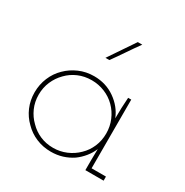

<svg xmlns="http://www.w3.org/2000/svg" viewBox="-146 -731 826 857"><g transform="rotate(30 267.0 -303.0)"><path d="M499 0V-21H425V-375H409Q407 -348 406 -321Q405 -294 405 -267Q385 -317 338 -350Q291 -383 230 -383Q189 -383 153.5 -367.5Q118 -352 92 -326Q65 -300 50 -264Q35 -228 35 -188Q35 -147 50 -112Q65 -77 92 -51Q118 -24 153.5 -9Q189 6 230 6Q261 6 288.5 -2.5Q316 -11 340 -27Q362 -43 379 -64Q396 -85 406 -109Q406 -94 405.5 -80Q405 -66 405 -51V0ZM230 -362Q265 -362 297 -349Q329 -336 353 -312Q377 -288 390.5 -256Q404 -224 404 -188Q404 -151 390.5 -119.5Q377 -88 353 -65Q329 -41 297 -27.5Q265 -14 230 -14Q193 -14 162 -27.5Q131 -41 108 -65Q84 -88 70 -119.5Q56 -151 56 -188Q56 -224 69.5 -255.5Q83 -287 107 -311Q130 -335 161.5 -348.5Q193 -362 230 -362ZM252 -479Q276 -512 298.5 -545.5Q321 -579 345 -612H322Q299 -579 277 -545.5Q255 -512 232 -479Z"/></g></svg>

Font: Josefin Slab ExtraLight
Style: Regular
Weight: 250
Designer: Santiago Orozco
Foundry: Typemade
Version: Version 2.000